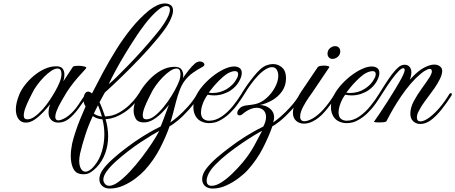

<svg xmlns="http://www.w3.org/2000/svg" viewBox="-20 -706 2644 1115"><path d="M130 6Q102 6 87 -15.5Q72 -37 72 -71Q72 -108 92 -157Q103 -184 125 -212.5Q147 -241 176 -265.5Q205 -290 238.5 -305.5Q272 -321 307 -321Q334 -321 344 -307Q354 -293 354 -273Q354 -254 348 -234L404 -319Q411 -324 435 -324Q453 -324 469.5 -320Q486 -316 479 -308Q471 -298 451.5 -277.5Q432 -257 409.5 -229Q387 -201 367 -170Q357 -153 337.5 -120Q318 -87 307 -57Q301 -39 301 -28Q301 -7 319 -7Q329 -7 346 -14.5Q363 -22 379 -35Q411 -61 435 -97.5Q459 -134 478 -162Q479 -163 480.5 -164Q482 -165 486 -165Q490 -165 492 -161.5Q494 -158 490 -153Q462 -111 435 -74.5Q408 -38 380 -16Q352 6 319 6Q293 6 277.5 -9.5Q262 -25 262 -52Q262 -64 264.5 -77Q267 -90 271 -101Q255 -80 231.5 -55Q208 -30 182 -12Q156 6 130 6ZM139 -13Q159 -13 181.5 -29Q204 -45 227 -70.5Q250 -96 269 -125Q285 -149 300.5 -176Q316 -203 326.5 -229Q337 -255 337 -276Q337 -308 314 -308Q298 -308 277 -294Q256 -280 234.5 -258Q213 -236 194.5 -210.5Q176 -185 165 -161Q162 -155 150.5 -132Q139 -109 128.5 -82Q118 -55 118 -35Q118 -13 139 -13Z M465 306Q461 306 455.5 305.5Q450 305 445 304Q417 299 404 270Q391 241 391 199Q391 167 399 127Q406 98 418 61Q430 24 446 -15Q462 -54 477 -88Q465 -105 465 -128Q465 -146 472 -160Q479 -174 492 -174Q503 -174 514 -163Q544 -222 579.5 -288Q615 -354 656 -419.5Q697 -485 744.5 -543.5Q792 -602 846 -646Q869 -664 892.5 -675Q916 -686 937 -686Q954 -686 967 -679Q975 -675 980 -666.5Q985 -658 985 -644Q985 -622 966 -583.5Q947 -545 899 -487Q848 -425 789.5 -364Q731 -303 678 -252Q625 -201 589 -169Q584 -161 573.5 -141Q563 -121 558 -112Q566 -96 574.5 -73Q583 -50 590 -30Q634 -31 669.5 -51Q705 -71 731.5 -96.5Q758 -122 772 -142Q786 -162 786 -162Q789 -165 794 -165Q797 -165 798.5 -161.5Q800 -158 798 -153Q755 -88 702.5 -53.5Q650 -19 603 -15Q600 -14 593 -14Q608 35 608 86Q608 136 591.5 183Q575 230 540 267Q521 286 504 296Q487 306 465 306ZM611 -217Q628 -230 657.5 -259Q687 -288 725 -327Q763 -366 803.5 -411Q844 -456 881 -501Q915 -541 933 -569.5Q951 -598 959 -617Q967 -638 967 -648Q967 -671 946 -671Q927 -671 902 -651Q883 -636 862.5 -614Q842 -592 824.5 -569.5Q807 -547 794.5 -529Q782 -511 778 -505Q742 -451 709.5 -397.5Q677 -344 652 -297.5Q627 -251 611 -217ZM572 -29Q570 -38 562.5 -59.5Q555 -81 549 -95Q537 -72 525 -47Q530 -41 543.5 -36Q557 -31 572 -29ZM476 291Q487 291 500 283Q513 275 527 258Q558 221 572 172.5Q586 124 586 74Q586 29 575 -13Q542 -15 519 -32Q494 20 475 79Q456 138 445 186Q440 211 440 228Q440 256 450 273.5Q460 291 476 291Z M617 389Q591 389 574 374Q557 359 557 334Q557 322 562 307.5Q567 293 578 278Q598 250 636.5 215.5Q675 181 717 150Q763 115 805.5 88.5Q848 62 877.5 46.5Q907 31 912 29Q914 27 919.5 12.5Q925 -2 932 -20Q939 -38 944.5 -53.5Q950 -69 952 -74L961 -97Q943 -74 919.5 -50.5Q896 -27 869.5 -11Q843 5 815 5Q781 5 768.5 -16.5Q756 -38 756 -64Q756 -77 758.5 -89.5Q761 -102 764 -112Q773 -141 794.5 -176Q816 -211 847 -243.5Q878 -276 915.5 -297Q953 -318 993 -318Q1023 -318 1033.5 -303Q1044 -288 1044 -269Q1044 -265 1043.5 -261Q1043 -257 1042 -252Q1053 -269 1073.5 -295.5Q1094 -322 1113 -338Q1127 -349 1141 -349Q1152 -349 1159.5 -343.5Q1167 -338 1167 -331Q1167 -324 1157 -318Q1126 -302 1099 -282.5Q1072 -263 1051 -235Q1035 -213 1023 -181Q1011 -149 1002 -114.5Q993 -80 985 -48.5Q977 -17 969 5Q985 -5 1013 -29Q1041 -53 1071.5 -87Q1102 -121 1124 -159Q1128 -164 1130 -165Q1132 -166 1134 -166Q1137 -166 1139.5 -163.5Q1142 -161 1141 -158Q1113 -109 1077 -69Q1041 -29 1010 -4Q979 21 965 27Q944 87 909.5 154.5Q875 222 821 282Q801 304 768.5 329Q736 354 697 371.5Q658 389 617 389ZM830 -13Q853 -13 878.5 -33Q904 -53 929.5 -84Q955 -115 976 -149Q997 -183 1010.5 -212Q1024 -241 1026 -256Q1027 -261 1027.5 -266.5Q1028 -272 1028 -276Q1028 -308 1005 -308Q989 -308 968 -294Q947 -280 925.5 -258Q904 -236 885.5 -210.5Q867 -185 856 -161Q853 -155 841.5 -132Q830 -109 819.5 -82Q809 -55 809 -35Q809 -13 830 -13ZM614 373Q637 373 668.5 350Q700 327 734.5 290Q769 253 802 210Q835 167 862 126Q889 85 905 54Q891 61 862 78.5Q833 96 796 120.5Q759 145 721.5 174Q684 203 651.5 232.5Q619 262 599.5 289Q580 316 580 338Q580 348 586 357Q596 373 614 373Z M1193 9Q1167 9 1144 -3.5Q1121 -16 1110 -44Q1103 -62 1103 -85Q1103 -113 1114 -140Q1128 -173 1155 -205Q1182 -237 1215 -263Q1248 -289 1281 -304.5Q1314 -320 1340 -320Q1362 -320 1375 -308Q1384 -299 1384 -282Q1384 -260 1367.5 -231.5Q1351 -203 1321 -182Q1302 -169 1276.5 -160.5Q1251 -152 1223 -152Q1214 -152 1204.5 -153Q1195 -154 1186 -156Q1179 -148 1169.5 -130.5Q1160 -113 1153.5 -92Q1147 -71 1147 -52Q1148 -26 1161.5 -15.5Q1175 -5 1194 -5Q1232 -5 1267.5 -29.5Q1303 -54 1332 -90Q1361 -126 1381 -159Q1384 -163 1386 -163.5Q1388 -164 1389 -164Q1392 -164 1394.5 -161Q1397 -158 1395 -153Q1382 -132 1361.5 -103Q1341 -74 1313.5 -47.5Q1286 -21 1252 -4Q1239 3 1223.5 6Q1208 9 1193 9ZM1214 -166Q1261 -166 1299.5 -190.5Q1338 -215 1355 -250Q1360 -258 1361.5 -265Q1363 -272 1363 -276Q1363 -293 1344 -293Q1332 -293 1317.5 -287Q1303 -281 1292 -273Q1273 -259 1252.5 -238.5Q1232 -218 1216 -198.5Q1200 -179 1192 -168Q1197 -167 1203 -166.5Q1209 -166 1214 -166Z M1215 389Q1187 389 1170.5 374Q1154 359 1154 334Q1154 304 1179.5 271.5Q1205 239 1242 207.5Q1279 176 1314 150Q1360 115 1402.5 88.5Q1445 62 1474.5 46.5Q1504 31 1509 29Q1525 -2 1525 -26Q1525 -52 1510 -66Q1495 -80 1471 -80Q1443 -80 1412 -61Q1397 -51 1388.5 -43.5Q1380 -36 1371 -36Q1358 -36 1358 -50Q1358 -62 1369 -74Q1383 -91 1411.5 -94Q1440 -97 1460 -101Q1495 -108 1526 -135Q1557 -162 1576.5 -198Q1596 -234 1596 -266Q1596 -287 1587 -301.5Q1578 -316 1559 -316Q1537 -316 1506 -292Q1482 -273 1459.5 -245.5Q1437 -218 1420 -192.5Q1403 -167 1395 -153Q1393 -150 1389.5 -149.5Q1386 -149 1384 -149Q1381 -149 1380 -152Q1379 -155 1381 -159Q1393 -180 1412.5 -208Q1432 -236 1453.5 -262.5Q1475 -289 1493 -305Q1510 -320 1528.5 -327Q1547 -334 1565 -334Q1596 -334 1618.5 -313.5Q1641 -293 1641 -252Q1641 -209 1618.5 -176.5Q1596 -144 1561 -124Q1526 -104 1489 -96Q1522 -96 1547 -76Q1572 -56 1572 -24Q1572 -10 1566 5Q1582 -5 1610 -29Q1638 -53 1668.5 -87Q1699 -121 1721 -159Q1726 -166 1731 -166Q1734 -166 1736.5 -162.5Q1739 -159 1735 -153Q1707 -104 1671.5 -65.5Q1636 -27 1606 -3Q1576 21 1562 27Q1541 87 1506.5 154.5Q1472 222 1418 282Q1398 304 1365 329Q1332 354 1293 371.5Q1254 389 1215 389ZM1209 373Q1234 373 1265 353.5Q1296 334 1328 303Q1360 272 1388 239Q1429 190 1456 140.5Q1483 91 1502 54Q1487 61 1455 80.5Q1423 100 1382.5 127.5Q1342 155 1302 186.5Q1262 218 1232 249Q1205 276 1192.5 300.5Q1180 325 1180 343Q1180 373 1209 373Z M1911 -364Q1897 -364 1889.5 -373Q1882 -382 1882 -394Q1882 -414 1896 -426Q1910 -438 1926 -438Q1940 -438 1948 -429.5Q1956 -421 1956 -408Q1956 -389 1942 -376.5Q1928 -364 1911 -364ZM1745 12Q1718 12 1699.5 -4.5Q1681 -21 1681 -52Q1681 -68 1687 -89Q1694 -111 1703.5 -129.5Q1713 -148 1720.5 -160Q1728 -172 1728 -172L1826 -317Q1832 -322 1841 -323.5Q1850 -325 1860 -325Q1874 -325 1884 -322.5Q1894 -320 1892 -315L1793 -168Q1790 -164 1773.5 -140.5Q1757 -117 1742 -89Q1723 -54 1723 -29Q1723 -2 1748 -2Q1756 -2 1767.5 -5.5Q1779 -9 1794 -17Q1857 -52 1923 -159Q1926 -164 1928.5 -164.5Q1931 -165 1932 -165Q1937 -165 1938.5 -161.5Q1940 -158 1937 -153Q1901 -98 1866.5 -58Q1832 -18 1794 0Q1769 12 1745 12Z M1992 9Q1966 9 1943 -3.5Q1920 -16 1909 -44Q1902 -62 1902 -85Q1902 -113 1913 -140Q1927 -173 1954 -205Q1981 -237 2014 -263Q2047 -289 2080 -304.5Q2113 -320 2139 -320Q2161 -320 2174 -308Q2183 -299 2183 -282Q2183 -260 2166.5 -231.5Q2150 -203 2120 -182Q2101 -169 2075.5 -160.5Q2050 -152 2022 -152Q2013 -152 2003.5 -153Q1994 -154 1985 -156Q1978 -148 1968.5 -130.5Q1959 -113 1952.5 -92Q1946 -71 1946 -52Q1947 -26 1960.5 -15.5Q1974 -5 1993 -5Q2031 -5 2066.5 -29.5Q2102 -54 2131 -90Q2160 -126 2180 -159Q2183 -163 2185 -163.5Q2187 -164 2188 -164Q2191 -164 2193.5 -161Q2196 -158 2194 -153Q2181 -132 2160.5 -103Q2140 -74 2112.5 -47.5Q2085 -21 2051 -4Q2038 3 2022.5 6Q2007 9 1992 9ZM2013 -166Q2060 -166 2098.5 -190.5Q2137 -215 2154 -250Q2159 -258 2160.5 -265Q2162 -272 2162 -276Q2162 -293 2143 -293Q2131 -293 2116.5 -287Q2102 -281 2091 -273Q2072 -259 2051.5 -238.5Q2031 -218 2015 -198.5Q1999 -179 1991 -168Q1996 -167 2002 -166.5Q2008 -166 2013 -166Z M2421 14Q2397 14 2380 -1.5Q2363 -17 2363 -46Q2363 -81 2383 -118.5Q2403 -156 2430 -193Q2457 -230 2477 -261Q2488 -280 2488 -292Q2488 -306 2475 -306Q2465 -306 2445 -293.5Q2425 -281 2394 -251Q2364 -221 2336.5 -184.5Q2309 -148 2286.5 -112Q2264 -76 2247.5 -46Q2231 -16 2223 0Q2216 3 2205.5 4Q2195 5 2184 5Q2159 5 2151 2Q2164 -16 2185.5 -48Q2207 -80 2231 -117.5Q2255 -155 2275 -188Q2286 -207 2299 -229Q2312 -251 2321 -270.5Q2330 -290 2330 -300Q2330 -310 2322 -310Q2317 -310 2309 -305Q2301 -300 2294 -292Q2279 -277 2255.5 -245.5Q2232 -214 2194 -153Q2191 -148 2184 -148Q2176 -148 2180 -159Q2198 -188 2217 -217.5Q2236 -247 2255 -273Q2275 -299 2292.5 -314.5Q2310 -330 2330 -330Q2349 -330 2359 -317Q2369 -304 2369 -287Q2369 -267 2360 -243Q2364 -247 2367.5 -251Q2371 -255 2375 -259Q2410 -296 2443.5 -313.5Q2477 -331 2502 -331Q2521 -331 2534.5 -321Q2548 -311 2548 -294Q2548 -274 2534 -246Q2520 -218 2502.5 -193Q2485 -168 2474 -154Q2467 -144 2447 -117.5Q2427 -91 2413 -63Q2406 -51 2403.5 -41.5Q2401 -32 2401 -24Q2401 -1 2422 -1Q2445 -1 2479 -28Q2506 -49 2534.5 -82.5Q2563 -116 2589 -159Q2592 -164 2595 -164.5Q2598 -165 2599 -165Q2606 -165 2603 -153Q2574 -107 2542.5 -68Q2511 -29 2479 -6Q2450 14 2421 14Z"/></svg>

Font: Fleur De Leah
Style: Regular
Weight: 400
Designer: Robert E. Leuschke
Foundry: Robert E. Leuschke
Version: Version 1.010; ttfautohint (v1.8.3)